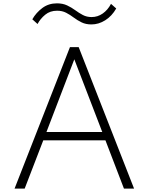

<svg xmlns="http://www.w3.org/2000/svg" viewBox="-20 -1100 868 1120"><path d="M65 0H124L232.5 -281.5H595L703 0H762L439 -825H388ZM251 -330 413.5 -754 576.5 -330ZM513.5 -957.5Q555.5 -957.5 594 -981.8Q632.5 -1006 658 -1050.5L627.5 -1077.5Q608.5 -1041.5 579 -1021Q549.5 -1000.5 514.5 -1000.5Q486 -1000.5 463.2 -1012.5Q440.5 -1024.5 418.8 -1040.5Q397 -1056.5 371.5 -1068.5Q346 -1080.5 312 -1080.5Q263.5 -1080.5 227.2 -1053.5Q191 -1026.5 168.5 -987.5L199 -960Q215.5 -991 243.8 -1014.2Q272 -1037.5 313 -1037.5Q343 -1037.5 366 -1025.5Q389 -1013.5 410.2 -997.5Q431.5 -981.5 456 -969.5Q480.5 -957.5 513.5 -957.5Z"/></svg>

Font: Spartan Light
Style: Regular
Weight: 300
Designer: Matt Bailey, Mirko Velimirovic
Foundry: Matt Bailey
Version: Version 1.003; ttfautohint (v1.8.3)